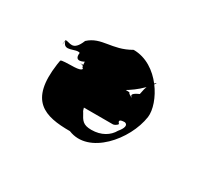

<svg xmlns="http://www.w3.org/2000/svg" viewBox="-85 -634 867 764"><g transform="rotate(30 349.0 -252.0)"><path d="M110 -275 107 -257C82 -77 167 -53 284 -53C394 -8 509 -145 525 -257C534 -324 458 -460 342 -460C265 -415 208 -441 157 -394C132 -331 106 -361 88 -358C82 -313 89 -354 89 -354C100 -312 142 -352 162 -342C156 -297 197 -322 197 -322C198 -273 214 -306 214 -300C208 -255 217 -300 217 -300C211 -262 248 -254 295 -260C360 -282 417 -314 457 -354C492 -389 498 -408 467 -370C456 -354 454 -332 451 -320C415 -304 421 -296 436 -288C441 -287 412 -297 412 -305C417 -307 183 -308 183 -308C187 -308 192 -307 198 -304C214 -290 201 -282 156 -282C112 -281 111 -279 110 -275ZM449 -150C433 -121 400 -100 355 -100C316 -100 308 -115 293 -143C284 -154 289 -168 275 -173C269 -173 281 -162 273 -162H419C423 -162 435 -167 439 -175C428 -186 432 -193 456 -193C472 -189 467 -171 449 -150Z"/></g></svg>

Font: Hussar Przerywany
Style: Obl
Weight: 400
Foundry: Cannot Into Space Fonts
Version: Version 0.982